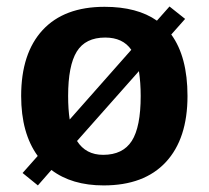

<svg xmlns="http://www.w3.org/2000/svg" viewBox="-20 -559 640 589"><path d="M555.2 -264.6Q555.2 -133.3 488.8 -61.8Q422.4 9.8 297.9 9.8Q200.2 9.8 137.7 -37.6L96.2 9.8L49.3 -28.3L95.7 -80.6Q44.9 -150.4 44.9 -264.6Q44.9 -395.5 110.8 -466.8Q176.8 -538.1 300.8 -538.1Q400.9 -538.1 461.4 -495.6L500 -539.1L547.9 -501L505.4 -453.1Q555.2 -384.8 555.2 -264.6ZM411.6 -264.6Q411.6 -305.2 406.2 -340.8L216.3 -126.5Q243.2 -84 296.4 -84Q356.9 -84 384.3 -126.7Q411.6 -169.4 411.6 -264.6ZM189 -264.6Q189 -223.6 193.8 -192.4L382.8 -406.2Q356.9 -443.8 302.7 -443.8Q242.2 -443.8 215.6 -400.9Q189 -357.9 189 -264.6Z"/></svg>

Font: Cousine
Style: Bold
Weight: 700
Monospace: yes
Designer: Steve Matteson
Foundry: Ascender Corporation
Version: Version 1.20